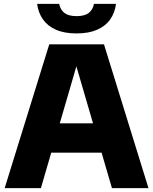

<svg xmlns="http://www.w3.org/2000/svg" viewBox="-20 -968 788 988"><path d="M4 0 233.5 -740H515L744 0H556L364 -657.5H382L190.5 0ZM180.5 -182.5 221 -333.5H526.5L566.5 -182.5ZM374 -796Q311 -796 268 -815Q225 -834 201 -868.2Q177 -902.5 171 -948H284.5Q290.5 -917.5 311.8 -901.2Q333 -885 374 -885Q415.5 -885 436.5 -901.2Q457.5 -917.5 463.5 -948H577Q571 -902 547 -868Q523 -834 480 -815Q437 -796 374 -796Z"/></svg>

Font: Encode Sans Condensed Thin ExtraBold
Style: Regular
Weight: 800
Version: Version 3.002